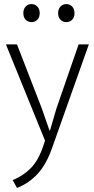

<svg xmlns="http://www.w3.org/2000/svg" viewBox="-20 -687 461 938"><path d="M9 -470H63L184 -158L222 -49H224L256 -158L364 -470H414L233 40Q206 116 164 162Q122 208 63 231L42 193Q93 172 130 135Q167 98 191 27L200 0ZM94 -623Q94 -643 105.5 -655Q117 -667 134 -667Q151 -667 162.5 -655Q174 -643 174 -623Q174 -602 162.5 -590.5Q151 -579 134 -579Q117 -579 105.5 -590.5Q94 -602 94 -623ZM264 -623Q264 -643 275.5 -655Q287 -667 304 -667Q321 -667 332.5 -655Q344 -643 344 -623Q344 -602 332.5 -590.5Q321 -579 304 -579Q287 -579 275.5 -590.5Q264 -602 264 -623Z"/></svg>

Font: Mukta Vaani ExtraLight
Style: Regular
Weight: 275
Designer: Noopur Datye, Girish Dalvi, Yashodeep Gholap, Pallavi Karambelkar
Foundry: Ek Type
Version: Version 2.538;PS 1.000;hotconv 16.6.51;makeotf.lib2.5.65220;